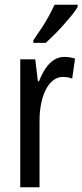

<svg xmlns="http://www.w3.org/2000/svg" viewBox="-20 -786 346 806"><path d="M249 -547Q260 -547 271.5 -545.5Q283 -544 295 -540L283 -456Q274 -460 264 -461.5Q254 -463 243 -463Q222 -463 204 -449.5Q186 -436 173 -411Q160 -386 153 -352.5Q146 -319 146 -280V0H65V-537H128L139 -445H144Q156 -476 171.5 -499Q187 -522 206.5 -534.5Q226 -547 249 -547ZM306 -757Q297 -741 280.5 -721Q264 -701 245 -679.5Q226 -658 206.5 -639Q187 -620 172 -606H120V-617Q139 -644 155.5 -669.5Q172 -695 185.5 -719.5Q199 -744 209 -766H306Z"/></svg>

Font: Noto Sans Arabic ExtraCondensed
Style: Regular
Weight: 400
Width: 2
Designer: Monotype Design Team, Nadine Chahine, Nizar Qandah and Khaled Hosny
Foundry: Monotype Imaging Inc.
Version: Version 2.012